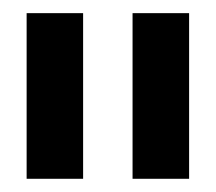

<svg xmlns="http://www.w3.org/2000/svg" viewBox="-20 -727 328 292"><path d="M106.4 -455.1H20.5V-707H106.4ZM267.6 -455.1H181.6V-707H267.6Z"/></svg>

Font: Pretendard GOV Medium
Style: Regular
Weight: 500
Designer: Base glyphs from Inter by Rasmus Andersson; Hangeul glyphs from Noto Sans CJK(Source Han Sans) by Jang Soo-young and Kan
Foundry: Kil Hyung-jin
Version: Version 1.309